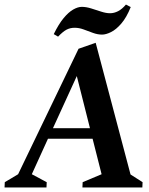

<svg xmlns="http://www.w3.org/2000/svg" viewBox="-44 -823 654 843"><path d="M-24 0 -23 -23.1 35.5 -58 300.9 -608.9 376.1 -635.1 529.1 -57 582 -23.1 581 0H317.9L318.9 -23.1L402.1 -58L362.5 -214H166.7L95.7 -58L161.1 -23.1L160.1 0ZM188.5 -260.1H351L293.2 -489ZM211 -662.1 192 -673.1Q213.5 -717.1 235.2 -743.3Q256.9 -769.5 277.5 -781.2Q298.1 -792.9 315.1 -792.9Q334.5 -792.9 356.6 -785.9Q378.7 -778.9 400.3 -771.9Q421.9 -764.9 439 -764.9Q457 -764.9 474.5 -773.9Q492 -783 509 -803L530 -792Q511.6 -746.2 488.7 -719.7Q465.9 -693.2 443.6 -682.2Q421.2 -671.1 404 -671.1Q384.6 -671.1 364.1 -678.6Q343.5 -686.1 323.5 -693.6Q303.5 -701.1 283.9 -701.1Q263.9 -701.1 247.9 -692.6Q232 -684.1 211 -662.1Z"/></svg>

Font: Ancizar Serif Light
Style: Italic
Weight: 300
Italic angle: -4°
Designer: Cesar Puertas, Viviana Monsalve, Julian Moncada, Julian Prieto, Jose Castro, Felipe Aragon, Mariel Hernandez, Sara Alarc
Version: Version 8.100